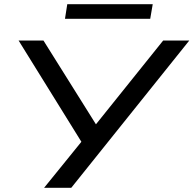

<svg xmlns="http://www.w3.org/2000/svg" viewBox="-20 -899 926 919"><path d="M191 0 379 -232 384 -197 69 -705H188L448 -290H428L761 -705H886L321 0ZM291 -809 302 -879H711L699 -809Z"/></svg>

Font: Nunito Sans 10pt Expanded Medium
Style: Italic
Weight: 500
Width: 7
Italic angle: -9°
Designer: Vernon Adams
Foundry: Vernon Adams
Version: Version 3.101;gftools[0.9.27]